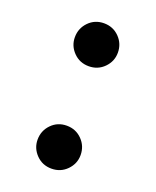

<svg xmlns="http://www.w3.org/2000/svg" viewBox="-110 -602 555 685"><g transform="rotate(20 167.5 -260.0)"><path d="M167.6 16.2Q132.9 16.2 109.5 -7.8Q86.1 -31.9 86.1 -64.5Q86.1 -98.5 109.5 -122.6Q132.9 -146.7 167.6 -146.7Q202.2 -146.7 225.8 -122.6Q249.3 -98.5 249.3 -64.5Q249.3 -31.9 225.8 -7.8Q202.2 16.2 167.6 16.2ZM167.6 -372.6Q132.9 -372.6 109.5 -396.6Q86.1 -420.6 86.1 -453.3Q86.1 -487.3 109.5 -511.4Q132.9 -535.5 167.6 -535.5Q202.2 -535.5 225.8 -511.4Q249.3 -487.3 249.3 -453.3Q249.3 -420.6 225.8 -396.6Q202.2 -372.6 167.6 -372.6Z"/></g></svg>

Font: Source Han Serif JP VF
Style: Regular
Weight: 250
Designer: Ryoko NISHIZUKA 西塚涼子 (kana & ideographs); Frank Grießhammer (Latin, Greek & Cyrillic); Wenlong ZHANG 张文龙 (bopomofo); San
Foundry: Adobe
Version: Version 2.001;hotconv 1.1.0;makeotfexe 2.6.0